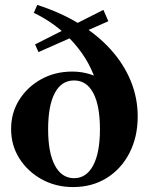

<svg xmlns="http://www.w3.org/2000/svg" viewBox="-20 -744 603 778"><path d="M276 14Q206 14 149 -17.5Q92 -49 58.5 -102Q25 -155 25 -221Q25 -287 58 -339.5Q91 -392 147 -423Q203 -454 273 -454Q349 -454 411 -410L372 -402Q348 -491 280.5 -568.5Q213 -646 117 -692L131 -724Q225 -694 300.5 -648Q376 -602 429 -543Q482 -484 510 -415.5Q538 -347 538 -272Q538 -189 504.5 -124Q471 -59 412 -22.5Q353 14 276 14ZM280 -22Q330 -22 357.5 -73.5Q385 -125 385 -220Q385 -316 358 -367Q331 -418 280 -418Q229 -418 202 -367Q175 -316 175 -220Q175 -125 202.5 -73.5Q230 -22 280 -22ZM136 -533 122 -564 399 -704 419 -658Z"/></svg>

Font: Baskervville SC
Style: Regular
Weight: 400
Designer: Alexis Faudot, Rémi Forte, Morgane Pierson, Rafael Ribas, Tanguy Vanlaeys, Rosalie Wagner, Thomas Huot-Marchand
Foundry: ANRT
Version: Version 1.100